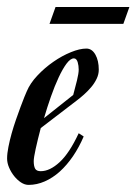

<svg xmlns="http://www.w3.org/2000/svg" viewBox="-70 -519 388 546"><path d="M11.2 6.8Q0.5 6.8 -10.3 -0.2Q-21 -7.3 -29.8 -18.3Q-38.6 -29.3 -44.2 -42.5Q-49.8 -55.7 -49.8 -67.9Q-49.8 -82.5 -46.1 -101.1Q-42.5 -119.6 -36.9 -139.6Q-31.2 -159.7 -24.4 -179.2Q-17.6 -198.7 -11.5 -215.1Q-5.4 -231.4 -0.7 -243.2Q3.9 -254.9 5.9 -258.8Q15.6 -282.2 36.4 -304.2Q57.1 -326.2 81.8 -343.3Q106.4 -360.4 131.6 -370.6Q156.7 -380.9 175.8 -380.9Q191.4 -380.9 201.2 -363.8Q210.9 -346.7 210.9 -320.8Q210.9 -307.6 204.8 -294.9Q198.7 -282.2 189.2 -271Q179.7 -259.8 168.7 -250Q157.7 -240.2 147.9 -232.9L45.9 -154.8Q37.1 -121.6 31.5 -95.9Q25.9 -70.3 25.9 -61Q25.9 -46.9 29.8 -39.6Q33.7 -32.2 45.9 -32.2Q71.8 -32.2 99.6 -57.9Q127.4 -83.5 153.8 -140.1L168 -130.9Q154.8 -100.1 137.5 -74.7Q120.1 -49.3 100.1 -31.2Q80.1 -13.2 57.4 -3.2Q34.7 6.8 11.2 6.8ZM140.1 -353Q130.4 -353 119.1 -337.9Q107.9 -322.8 96.7 -298.6Q85.4 -274.4 74.7 -243.9Q64 -213.4 55.2 -183.1L138.2 -249Q144 -270 148.9 -290.3Q153.8 -310.5 153.8 -320.8Q153.8 -326.2 153.1 -331.8Q152.3 -337.4 150.9 -342.3Q149.4 -347.2 146.7 -350.1Q144 -353 140.1 -353ZM87.9 -499H297.9L280.8 -451.2H70.8Z"/></svg>

Font: Romanesco
Style: Regular
Weight: 400
Designer: Astigmatic (AOETI)
Foundry: Astigmatic (AOETI)
Version: Version 1.000